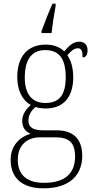

<svg xmlns="http://www.w3.org/2000/svg" viewBox="-20 -786 513 1046"><path d="M206 -616V-606H261C266 -653 274 -706 283 -753V-766H266C248 -726 221 -658 206 -616ZM217 240C357 240 428 170 428 63C428 -23 385 -76 289 -76H216C168 -76 135 -88 135 -128C135 -163 153 -186 174 -203C185 -198 215 -195 230 -195C329 -195 379 -262 379 -364C379 -421 365 -459 347 -485C368 -509 383 -523 405 -523C424 -523 430 -507 430 -473C449 -473 457 -489 457 -513C457 -538 443 -559 411 -559C375 -559 348 -527 330 -506C310 -527 274 -543 230 -543C129 -543 74 -477 74 -365C74 -301 98 -241 148 -214C127 -197 101 -166 101 -128C101 -88 122 -67 147 -57C95 -44 38 2 38 85C38 181 98 240 217 240ZM227 -225C157 -225 115 -270 115 -364C115 -468 158 -513 226 -513C299 -513 338 -471 338 -365C338 -265 300 -225 227 -225ZM220 210C111 210 77 153 77 84C77 1 131 -38 199 -38H281C355 -38 389 -10 389 67C389 154 339 210 220 210Z"/></svg>

Font: Noto Serif Devanagari SemiCondensed ExtraLight
Style: Regular
Weight: 200
Width: 4
Designer: Universal Thirst, Indian Type Foundry and the Monotype Design Team
Foundry: Monotype Imaging Inc.
Version: Version 2.004